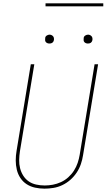

<svg xmlns="http://www.w3.org/2000/svg" viewBox="-20 -1119 640 1147"><path d="M246 8Q217 8 189.5 2Q162 -4 139.5 -18.5Q117 -33 102 -55.5Q87 -78 80.5 -105Q74 -132 74 -160.5Q74 -189 79 -218L164 -735H185L99 -215Q95 -189 94.5 -163.5Q94 -138 100 -114Q106 -90 119 -69.5Q132 -49 151.5 -35.5Q171 -22 196 -16.5Q221 -11 247 -11Q271 -11 295.5 -15.5Q320 -20 344 -31Q368 -42 388 -60Q408 -78 422 -100Q436 -122 444 -146Q452 -170 456 -194L545 -735H566L476 -191Q472 -165 463 -138.5Q454 -112 438 -88Q422 -64 400.5 -45Q379 -26 353 -13.5Q327 -1 299.5 3.5Q272 8 246 8ZM505 -859Q499 -859 493.5 -861Q488 -863 484 -867.5Q480 -872 479.5 -878.5Q479 -885 480 -891Q480 -896 482.5 -900Q485 -904 489 -906.5Q493 -909 497 -910.5Q501 -912 506 -912Q512 -912 517.5 -909.5Q523 -907 527 -902.5Q531 -898 532 -891.5Q533 -885 532 -879Q531 -874 528.5 -870Q526 -866 522.5 -863.5Q519 -861 514.5 -860Q510 -859 505 -859ZM275 -859Q269 -859 263.5 -861Q258 -863 254 -867.5Q250 -872 249.5 -878.5Q249 -885 250 -891Q250 -896 252.5 -900Q255 -904 259 -906.5Q263 -909 267 -910.5Q271 -912 276 -912Q282 -912 287.5 -909.5Q293 -907 297 -902.5Q301 -898 302 -891.5Q303 -885 302 -879Q301 -874 298.5 -870Q296 -866 292.5 -863.5Q289 -861 284.5 -860Q280 -859 275 -859ZM252 -1081V-1099H597V-1081Z"/></svg>

Font: Iosevka Thin Extended Oblique
Style: Regular
Weight: 100
Width: 7
Italic angle: -9°
Monospace: yes
Designer: Belleve Invis
Foundry: Belleve Invis
Version: Version 32.5.0; ttfautohint (v1.8.4)